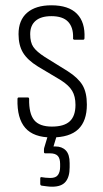

<svg xmlns="http://www.w3.org/2000/svg" viewBox="-20 -511 388 725"><path d="M175 8Q107 8 75.5 -28Q44 -64 46 -137Q46 -143 51 -143H85Q90 -143 90 -137Q89 -82 109 -57.5Q129 -33 176 -33Q222 -33 243.5 -53Q265 -73 265 -115Q265 -147 252.5 -168Q240 -189 210 -208L123 -260Q84 -284 67 -312Q50 -340 50 -382Q50 -435 82.5 -463Q115 -491 174 -491Q239 -491 270.5 -459Q302 -427 299 -367Q299 -361 294 -361H261Q259 -361 257 -362.5Q255 -364 256 -369Q257 -408 237 -429Q217 -450 174 -450Q135 -450 114.5 -432.5Q94 -415 94 -382Q94 -351 106 -333.5Q118 -316 149 -296L236 -242Q275 -217 291.5 -189.5Q308 -162 308 -116Q308 -54 275.5 -23Q243 8 175 8ZM177 194Q166 194 156 192.5Q146 191 137 190Q134 189 133 187.5Q132 186 132 184V163Q132 157 137 158Q144 159 152 160Q160 161 170 161Q191 161 199 149.5Q207 138 207 119V108Q207 87 198 77.5Q189 68 169 68H151Q146 68 146 63Q146 60 146 55Q146 50 147 47L165 -13Q167 -18 171 -18H195Q201 -18 198 -11L182 42H189Q214 42 228.5 57Q243 72 243 105V121Q243 157 227.5 175.5Q212 194 177 194Z"/></svg>

Font: Sofia Sans Condensed Light
Style: Regular
Weight: 300
Designer: Botio Nikoltchev, Ani Petrova
Foundry: lettersoup
Version: Version 4.101